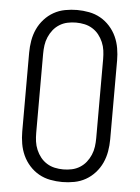

<svg xmlns="http://www.w3.org/2000/svg" viewBox="-53 -785 607 835"><g transform="rotate(5 250.0 -367.5)"><path d="M250 8Q224 8 197.5 3Q171 -2 148 -15Q125 -28 107 -48Q89 -68 78 -92Q67 -116 62.5 -142.5Q58 -169 58 -195V-540Q58 -566 62.5 -592.5Q67 -619 78 -643Q89 -667 107 -687Q125 -707 148 -720Q171 -733 197.5 -738Q224 -743 250 -743Q276 -743 302.5 -738Q329 -733 352 -720Q375 -707 393 -687Q411 -667 422 -643Q433 -619 437.5 -592.5Q442 -566 442 -540V-195Q442 -169 437.5 -142.5Q433 -116 422 -92Q411 -68 393 -48Q375 -28 352 -15Q329 -2 302.5 3Q276 8 250 8ZM250 -47Q269 -47 287.5 -51Q306 -55 322 -65Q338 -75 349.5 -89.5Q361 -104 368.5 -121.5Q376 -139 378.5 -157.5Q381 -176 381 -195V-540Q381 -559 378.5 -577.5Q376 -596 368.5 -613.5Q361 -631 349.5 -645.5Q338 -660 322 -670Q306 -680 287.5 -684Q269 -688 250 -688Q231 -688 212.5 -684Q194 -680 178 -670Q162 -660 150.5 -645.5Q139 -631 131.5 -613.5Q124 -596 121.5 -577.5Q119 -559 119 -540V-195Q119 -176 121.5 -157.5Q124 -139 131.5 -121.5Q139 -104 150.5 -89.5Q162 -75 178 -65Q194 -55 212.5 -51Q231 -47 250 -47Z"/></g></svg>

Font: Iosevka SS18 Light
Style: Regular
Weight: 300
Monospace: yes
Designer: Belleve Invis
Foundry: Belleve Invis
Version: Version 25.1.1; ttfautohint (v1.8.4)